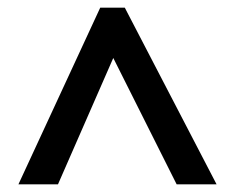

<svg xmlns="http://www.w3.org/2000/svg" viewBox="-20 -738 612 500"><path d="M28 -258 241 -718H305L544 -258H440L275 -587L131 -258Z"/></svg>

Font: Noto Sans Kawi SemiBold
Style: Regular
Weight: 600
Designer: Fadhl Haqq
Version: Version 1.000